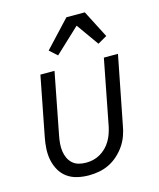

<svg xmlns="http://www.w3.org/2000/svg" viewBox="-116 -852 783 947"><g transform="rotate(-15 275.0 -379.0)"><path d="M221 12Q191 12 162.5 5.5Q134 -1 111.5 -17Q89 -33 75 -57Q61 -81 55 -109Q49 -137 50.5 -167Q52 -197 58 -227L117 -530H189L128 -215Q124 -195 122.5 -175.5Q121 -156 123.5 -137.5Q126 -119 133.5 -102.5Q141 -86 154 -74Q167 -62 185 -57Q203 -52 223 -52Q241 -52 259 -56Q277 -60 294.5 -70Q312 -80 326 -94Q340 -108 350 -125Q360 -142 366 -159.5Q372 -177 376 -195L441 -530H513L445 -183Q441 -158 432 -132.5Q423 -107 407.5 -84Q392 -61 370.5 -41.5Q349 -22 324.5 -10Q300 2 273.5 7Q247 12 221 12ZM226 -599 187 -634 314 -770H408L480 -630L433 -603L352 -717Z"/></g></svg>

Font: Lode
Style: Italic
Weight: 400
Italic angle: -11°
Monospace: yes
Designer: Belleve Invis
Foundry: Belleve Invis
Version: Version 29.2.0; ttfautohint (v1.8.3)